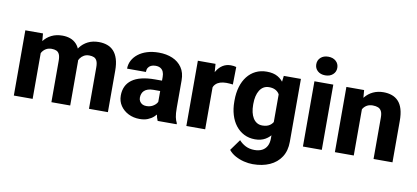

<svg xmlns="http://www.w3.org/2000/svg" viewBox="-82 -1032 3329 1531"><g transform="rotate(10 1583.0 -266.5)"><path d="M203.6 -417.5V0H51.3V-528.3H194.3ZM184.1 -282.7 145.5 -281.7Q145.5 -337.4 158.9 -384Q172.4 -430.7 198.2 -465.3Q224.1 -500 262.5 -519Q300.8 -538.1 351.1 -538.1Q386.2 -538.1 415 -527.6Q443.8 -517.1 464.6 -494.9Q485.4 -472.7 496.6 -437.3Q507.8 -401.9 507.8 -352.5V0H355.5V-334Q355.5 -369.1 346.9 -387.5Q338.4 -405.8 322.3 -412.6Q306.2 -419.4 283.7 -419.4Q259.3 -419.4 240.5 -408.9Q221.7 -398.4 209 -379.9Q196.3 -361.3 190.2 -336.4Q184.1 -311.5 184.1 -282.7ZM492.2 -290.5 443.8 -286.6Q443.8 -340.3 456.5 -386.2Q469.2 -432.1 494.6 -466.1Q520 -500 557.9 -519Q595.7 -538.1 646 -538.1Q683.1 -538.1 713.6 -527.3Q744.1 -516.6 766.4 -492.7Q788.6 -468.8 800.8 -429.9Q813 -391.1 813 -335V0H659.7V-335Q659.7 -369.6 651.1 -387.7Q642.6 -405.8 626.7 -412.6Q610.8 -419.4 588.9 -419.4Q564.5 -419.4 546.4 -409.4Q528.3 -399.4 516.1 -382.1Q503.9 -364.7 498 -341.3Q492.2 -317.9 492.2 -290.5Z M1194.3 -126V-352.5Q1194.3 -376.5 1187 -393.6Q1179.7 -410.6 1164.1 -420.4Q1148.4 -430.2 1123.5 -430.2Q1102.5 -430.2 1087.2 -422.9Q1071.8 -415.5 1063.7 -401.9Q1055.7 -388.2 1055.7 -368.2H903.3Q903.3 -403.8 919.4 -434.6Q935.5 -465.3 965.6 -488.8Q995.6 -512.2 1037.6 -525.1Q1079.6 -538.1 1131.8 -538.1Q1193.8 -538.1 1242.4 -517.3Q1291 -496.6 1319.3 -455.3Q1347.7 -414.1 1347.7 -351.6V-130.4Q1347.7 -82.5 1353.3 -55.4Q1358.9 -28.3 1369.6 -8.3V0H1215.8Q1205.1 -22.9 1199.7 -56.9Q1194.3 -90.8 1194.3 -126ZM1213.4 -322.3 1214.4 -238.3H1138.7Q1113.3 -238.3 1095 -231.9Q1076.7 -225.6 1065.4 -214.6Q1054.2 -203.6 1049.1 -189.2Q1043.9 -174.8 1043.9 -157.7Q1043.9 -141.6 1051.8 -128.7Q1059.6 -115.7 1073.2 -108.4Q1086.9 -101.1 1105 -101.1Q1134.8 -101.1 1156 -112.8Q1177.2 -124.5 1189 -141.4Q1200.7 -158.2 1200.7 -172.9L1237.3 -109.4Q1228.5 -89.8 1215.8 -69.1Q1203.1 -48.3 1183.6 -30.5Q1164.1 -12.7 1136.5 -1.5Q1108.9 9.8 1070.3 9.8Q1020.5 9.8 980 -10.5Q939.5 -30.8 915.3 -66.4Q891.1 -102.1 891.1 -148.4Q891.1 -189.9 906.2 -222.2Q921.4 -254.4 951.9 -276.9Q982.4 -299.3 1028.8 -310.8Q1075.2 -322.3 1137.2 -322.3Z M1600.6 -405.3V0H1448.2V-528.3H1591.3ZM1758.3 -532.2 1755.9 -390.1Q1746.1 -391.6 1730.5 -392.8Q1714.8 -394 1703.6 -394Q1674.3 -394 1653.1 -387Q1631.8 -379.9 1617.9 -366.2Q1604 -352.5 1597.2 -332.3Q1590.3 -312 1590.3 -285.6L1561.5 -299.8Q1561.5 -352.1 1571.8 -395.5Q1582 -439 1601.6 -470.9Q1621.1 -502.9 1649.4 -520.5Q1677.7 -538.1 1713.9 -538.1Q1725.6 -538.1 1737.8 -536.6Q1750 -535.2 1758.3 -532.2Z M2144 -528.3H2282.7V-19Q2282.7 53.7 2249.8 104.5Q2216.8 155.3 2158.2 181.6Q2099.6 208 2021 208Q1986.8 208 1949.7 199Q1912.6 189.9 1879.9 172.1Q1847.2 154.3 1825.2 127L1890.1 37.1Q1912.6 62.5 1943.8 78.4Q1975.1 94.2 2015.1 94.2Q2051.8 94.2 2077.1 81.1Q2102.5 67.9 2116 42.5Q2129.4 17.1 2129.4 -19V-404.8ZM1791 -257.8V-268.1Q1791 -328.1 1805.7 -377.7Q1820.3 -427.2 1848.4 -463.1Q1876.5 -499 1916.3 -518.6Q1956.1 -538.1 2005.9 -538.1Q2059.6 -538.1 2094.7 -517.8Q2129.9 -497.6 2151.9 -461.2Q2173.8 -424.8 2186.5 -375.7Q2199.2 -326.7 2207 -269.5V-252Q2199.2 -197.3 2184.6 -149.9Q2169.9 -102.5 2146.5 -66.7Q2123 -30.8 2088.1 -10.5Q2053.2 9.8 2004.9 9.8Q1955.6 9.8 1916 -10.3Q1876.5 -30.3 1848.4 -66.4Q1820.3 -102.5 1805.7 -151.4Q1791 -200.2 1791 -257.8ZM1943.4 -268.1V-257.8Q1943.4 -226.6 1949.5 -199.7Q1955.6 -172.9 1968 -152.3Q1980.5 -131.8 1999.3 -120.4Q2018.1 -108.9 2043.5 -108.9Q2080.6 -108.9 2103.8 -124.8Q2127 -140.6 2137.9 -168.9Q2148.9 -197.3 2149.4 -234.9V-286.1Q2149.4 -317.4 2143.1 -342.3Q2136.7 -367.2 2124.3 -384.3Q2111.8 -401.4 2092 -410.4Q2072.3 -419.4 2044.4 -419.4Q2019.5 -419.4 2000.5 -408Q1981.4 -396.5 1968.8 -376Q1956.1 -355.5 1949.7 -327.9Q1943.4 -300.3 1943.4 -268.1Z M2544.9 -528.3V0H2392.1V-528.3ZM2382.8 -665Q2382.8 -698.2 2406.2 -719.5Q2429.7 -740.7 2467.8 -740.7Q2505.9 -740.7 2529.5 -719.5Q2553.2 -698.2 2553.2 -665Q2553.2 -632.3 2529.5 -611.1Q2505.9 -589.8 2467.8 -589.8Q2429.7 -589.8 2406.2 -611.1Q2382.8 -632.3 2382.8 -665Z M2803.7 -415.5V0H2650.9V-528.3H2794.4ZM2783.7 -282.7 2745.6 -281.7Q2745.6 -341.3 2760.3 -388.7Q2774.9 -436 2802 -469.5Q2829.1 -502.9 2866.9 -520.5Q2904.8 -538.1 2950.7 -538.1Q2987.8 -538.1 3018.6 -527.3Q3049.3 -516.6 3071.5 -492.9Q3093.8 -469.2 3105.5 -430.4Q3117.2 -391.6 3117.2 -335V0H2963.9V-335.4Q2963.9 -368.7 2954.6 -386.7Q2945.3 -404.8 2927.5 -412.1Q2909.7 -419.4 2884.3 -419.4Q2857.4 -419.4 2838.4 -408.9Q2819.3 -398.4 2807.1 -379.9Q2794.9 -361.3 2789.3 -336.4Q2783.7 -311.5 2783.7 -282.7Z"/></g></svg>

Font: Roboto ExtraBold
Style: Regular
Weight: 800
Designer: Christian Robertson
Foundry: Google
Version: Version 3.009; 2024